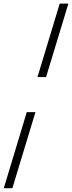

<svg xmlns="http://www.w3.org/2000/svg" viewBox="-90 -780 390 1040"><path d="M159.5 -362.5H113L233.5 -760.5H280.5ZM-69.5 239.5 55 -172.5H102L-23 239.5Z"/></svg>

Font: Newsreader 60pt ExtraBold
Style: Italic
Weight: 800
Italic angle: -17°
Designer: Hugues Gentile
Foundry: Production Type
Version: Version 1.003